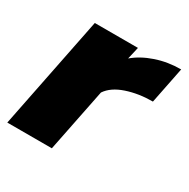

<svg xmlns="http://www.w3.org/2000/svg" viewBox="-129 -600 697 709"><g transform="rotate(30 219.0 -245.5)"><path d="M86 -480H270L258 -428Q292 -457 342 -474Q392 -491 448 -491L417 -336Q357 -336 306.5 -319Q256 -302 234 -269L180 0H-10Z"/></g></svg>

Font: Readiness ExtraBold
Style: Italic
Weight: 800
Italic angle: -12°
Designer: Katatrad Team
Foundry: CadsonDemak
Version: Version 1.00;January 16, 2020;FontCreator 12.0.0.2550 64-bit